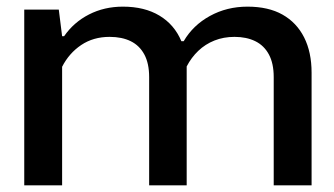

<svg xmlns="http://www.w3.org/2000/svg" viewBox="-20 -558 1005 578"><path d="M53 0V-529H157L167 -449H173Q202 -491 248 -514.5Q294 -538 350 -538Q415 -538 460 -511Q505 -484 526 -434H533Q561 -482 612 -510Q663 -538 725 -538Q788 -538 830.5 -514Q873 -490 895.5 -445.5Q918 -401 918 -339V0H804V-326Q804 -367 789.5 -394Q775 -421 748.5 -434Q722 -447 686 -447Q653 -447 625.5 -436Q598 -425 577 -405Q556 -385 542 -358Q542 -351 542 -344.5Q542 -338 542 -331V0H429V-326Q429 -367 414.5 -394Q400 -421 373.5 -434Q347 -447 310 -447Q261 -447 224.5 -422.5Q188 -398 167 -357V0Z"/></svg>

Font: Hubot Sans Condensed ExtraLight Medium
Style: Regular
Weight: 500
Version: Version 2.000